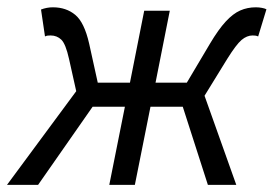

<svg xmlns="http://www.w3.org/2000/svg" viewBox="-37 -516 764 536"><path d="M-17.4 0 175.8 -261.4 155.7 -351.5Q146.4 -393.3 134.3 -405.1Q122.1 -417 104.3 -417Q99.2 -417 96.1 -416.6Q93 -416.3 88.6 -414.3L77.5 -489.4Q93.7 -495.6 110.6 -495.6Q147.7 -495.6 173 -474.6Q198.4 -453.7 211.9 -394.1L235.9 -285.3H325.8L365.6 -486.1H437L397.2 -285.3H484.6L549.2 -394.1Q572.9 -434 593.3 -456Q613.7 -478.1 633.7 -486.8Q653.7 -495.6 677.2 -495.6Q686.2 -495.6 694.3 -494Q702.3 -492.5 706.8 -490.1L683.7 -414.3Q679 -416.3 675.6 -416.6Q672.2 -417 668.1 -417Q652.3 -417 637.4 -404.5Q622.5 -391.9 597.3 -351.5L534 -248.7L622.6 0H543.3L473.2 -218.1H383.1L339.5 0H268.1L311.7 -218.1H221.6L69.4 0Z"/></svg>

Font: Source Sans 3
Style: Italic
Weight: 200
Italic angle: -11°
Designer: Paul D. Hunt
Foundry: Adobe
Version: Version 3.046;hotconv 1.0.118;makeotfexe 2.5.65603